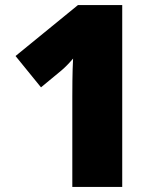

<svg xmlns="http://www.w3.org/2000/svg" viewBox="-20 -734 626 754"><path d="M460 0V-714H286L41 -514L141 -391L222 -458C236 -470 250 -484 267 -504C264 -453 264 -372 264 -353V0Z"/></svg>

Font: Noto Sans Thai Looped Black
Style: Regular
Weight: 900
Designer: Sasikarn Vongin, Ben Mitchell
Foundry: The Fontpad Ltd
Version: Version 1.001